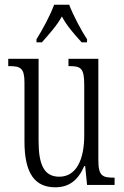

<svg xmlns="http://www.w3.org/2000/svg" viewBox="-20 -786 526 816"><path d="M135 -619V-606H158C189 -642 219 -673 243 -716C266 -673 295 -642 327 -606H350V-619C325 -657 291 -721 274 -766H210C194 -721 159 -657 135 -619ZM215 10C272 10 311 -18 338 -80H342L350 0H467V-31H464C416 -31 398 -38 398 -105V-536H271V-505H274C324 -505 338 -497 338 -424V-210C338 -111 306 -35 232 -35C168 -35 144 -85 144 -186V-536H15V-505H19C67 -505 84 -497 84 -435V-185C84 -46 130 10 215 10Z"/></svg>

Font: Noto Serif Georgian ExtraCondensed Light
Style: Regular
Weight: 300
Width: 2
Designer: Monotype Design Team, Akaki Razmadze
Foundry: Google LLC
Version: Version 2.003